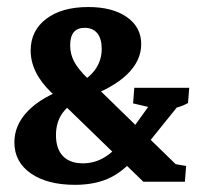

<svg xmlns="http://www.w3.org/2000/svg" viewBox="-20 -512 559 541"><path d="M383.8 0 124.5 -251.5Q66.4 -307.6 66.4 -369.6Q66.4 -425.8 110.4 -459Q154.3 -492.2 229 -492.2Q296.9 -492.2 337.4 -463.9Q377.9 -435.5 377.9 -387.7Q377.9 -340.8 337.9 -302.2Q297.9 -263.7 223.6 -237.8L182.6 -267.1Q266.6 -304.2 266.6 -374.5Q266.6 -402.8 254.2 -418.2Q241.7 -433.6 218.3 -433.6Q177.7 -433.6 177.7 -384.3Q177.7 -359.4 189.2 -337.9Q200.7 -316.4 229 -289.1L494.6 -30.3L444.8 -54.7L504.4 -44.4L501 0ZM191.4 8.8Q113.3 8.8 66.9 -23.4Q20.5 -55.7 20.5 -110.8Q20.5 -160.6 59.8 -200.4Q99.1 -240.2 171.9 -264.6L212.9 -235.4Q174.8 -219.2 156.2 -193.6Q137.7 -168 137.7 -131.3Q137.7 -92.8 157.2 -72.3Q176.8 -51.8 213.9 -51.8Q247.1 -51.8 275.9 -69.6Q304.7 -87.4 335.9 -127.4L372.6 -84Q336.9 -35.2 294.2 -13.2Q251.5 8.8 191.4 8.8ZM372.6 -78.1 323.7 -107.9 410.6 -229 415.5 -206.5 355 -220.7 358.4 -264.6H513.2L509.8 -221.7Q499 -215.3 484.9 -210.9Q470.7 -206.5 456.5 -203.1L492.2 -226.6Z"/></svg>

Font: Markazi Text
Style: Regular
Weight: 400
Designer: Borna Izadpanah (Arabic designer), Fiona Ross (Arabic design director) and Florian Runge (Latin designer)
Foundry: Borna Izadpanah and Florian Runge
Version: Version 1.000